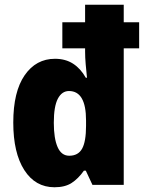

<svg xmlns="http://www.w3.org/2000/svg" viewBox="-20 -780 607 810"><path d="M210 10Q129 10 82.5 -62.5Q36 -135 36 -263Q36 -393 84 -462.5Q132 -532 212 -532Q256 -532 288 -511.5Q320 -491 342 -452H347Q344 -480 341.5 -509Q339 -538 339 -562V-576H243V-686H339V-760H502V-686H567V-576H502V0H370L342 -60H334Q310 -26 282 -8Q254 10 210 10ZM272 -123Q310 -123 326.5 -153Q343 -183 343 -249V-272Q343 -396 271 -396Q241 -396 224 -363.5Q207 -331 207 -262Q207 -196 223 -159.5Q239 -123 272 -123Z"/></svg>

Font: Noto Sans Bengali Condensed ExtraBold
Style: Regular
Weight: 800
Width: 3
Designer: Joana Ranito - Universal Thirst; Jelle Bosma - Monotype Design Team
Foundry: Universal Thirst ehf.
Version: Version 3.000; ttfautohint (v1.8.4.7-5d5b)